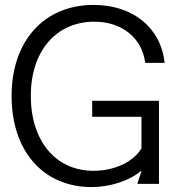

<svg xmlns="http://www.w3.org/2000/svg" viewBox="-20 -746 724 779"><path d="M625 -337H354V-272H554V-144C520 -88 444 -53 359 -53C206 -53 105 -174 105 -357C105 -539 208 -658 363 -658C474 -658 557 -592 569 -491H648C633 -633 520 -726 360 -726C159 -726 27 -580 27 -357C27 -133 155 13 352 13C427 13 506 -13 551 -52H554L537 0H625Z"/></svg>

Font: Non Bureau Light
Style: Regular
Weight: 300
Designer: Jona Saucedo
Foundry: Non Foundry
Version: Version 1.000;FEAKit 1.0